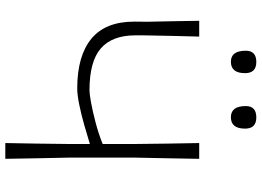

<svg xmlns="http://www.w3.org/2000/svg" viewBox="-148 -814 963 706"><g transform="rotate(90 333.0 -461.5)"><path d="M506.5 0Q508 -60 508.5 -115.5Q509 -171 510 -236V-311Q478 -301 439.2 -290Q400.5 -279 364.8 -271.8Q329 -264.5 305.5 -264.5Q186.5 -264.5 123.2 -316.2Q60 -368 60 -474.5Q60 -485.5 60.2 -497Q60.5 -508.5 60.5 -519.5Q59.5 -574 58.5 -618.5Q57.5 -663 57 -713H115Q113.5 -660 112.5 -613.2Q111.5 -566.5 110.5 -511V-477.5Q110.5 -393 158.5 -351.2Q206.5 -309.5 313 -309.5Q325 -309.5 357 -315.2Q389 -321 430.2 -331.8Q471.5 -342.5 510 -358V-475Q509 -541 508.5 -596.8Q508 -652.5 506.5 -713H564.5Q563.5 -652.5 562.5 -596.8Q561.5 -541 560 -475V-237Q561.5 -171.5 562.5 -116Q563.5 -60.5 564.5 0ZM411.5 -829.5Q370.5 -829.5 370.5 -884.5Q370.5 -923 412.5 -923Q453.5 -923 453.5 -881.5Q453.5 -829.5 411.5 -829.5ZM207.5 -829.5Q167 -829.5 167 -884.5Q167 -923 208.5 -923Q249.5 -923 249.5 -881.5Q249.5 -829.5 207.5 -829.5Z"/></g></svg>

Font: Commissioner Loud ExtraLight
Style: Regular
Weight: 200
Designer: Kostas Bartsokas
Foundry: Kostas Bartsokas
Version: Version 1.000; ttfautohint (v1.8.3)